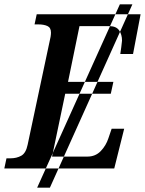

<svg xmlns="http://www.w3.org/2000/svg" viewBox="-36 -780 671 889"><path d="M136 89 519 -760H577L195 89ZM-16 0H493L539 -184H481L466 -140Q455 -106 430.5 -80.5Q406 -55 369 -55H205L266 -346H477L489 -401H279L332 -659H470Q502 -659 515.5 -639.5Q529 -620 529 -592Q529 -587 525.5 -561.5Q522 -536 521 -530H580L615 -714H134L124 -667H142Q167 -667 183.5 -659.5Q200 -652 200 -629Q200 -612 193 -585L92 -110Q84 -71 62.5 -59Q41 -47 13 -47H-6Z"/></svg>

Font: Noto Serif SemiCondensed Semi
Style: Italic
Weight: 600
Width: 4
Italic angle: -12°
Designer: Monotype Design Team
Foundry: Monotype Imaging Inc.
Version: Version 1.901